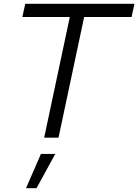

<svg xmlns="http://www.w3.org/2000/svg" viewBox="-20 -720 723 1004"><path d="M211 0 345 -631H97L112 -700H683L668 -631H420L286 0ZM116 264 194 85H269L171 264Z"/></svg>

Font: Red Hat Display
Style: Italic
Weight: 300
Italic angle: -12°
Designer: Pentagram, MCKL
Foundry: Pentagram, MCKL
Version: Version 1.023